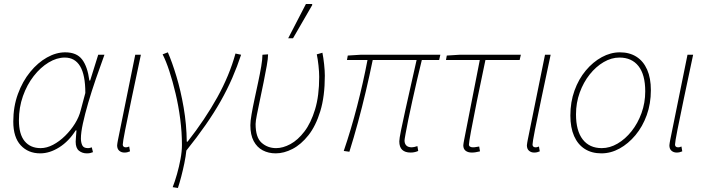

<svg xmlns="http://www.w3.org/2000/svg" viewBox="-20 -750 3522 954"><path d="M180 12Q120 12 83 -28Q46 -68 46 -146Q46 -220 69 -283Q92 -346 130 -392.5Q168 -439 213.5 -464.5Q259 -490 304 -490Q361 -490 388 -454.5Q415 -419 424 -350H428L468 -478H499Q477 -418 456 -357Q435 -296 418.5 -239.5Q402 -183 392 -137Q382 -91 382 -62Q382 -43 388.5 -28.5Q395 -14 417 -14Q423 -14 428 -15.5Q433 -17 436 -18L442 6Q434 9 428 10.5Q422 12 411 12Q389 12 372.5 -1Q356 -14 356 -46Q356 -55 357.5 -70.5Q359 -86 360 -102H356Q322 -48 274.5 -18Q227 12 180 12ZM182 -14Q212 -14 243.5 -30.5Q275 -47 303.5 -75Q332 -103 352.5 -136Q373 -169 381 -202L404 -288Q404 -378 378 -421Q352 -464 302 -464Q262 -464 221.5 -439.5Q181 -415 147.5 -372Q114 -329 94 -272.5Q74 -216 74 -152Q74 -83 102.5 -48.5Q131 -14 182 -14Z M598 8Q583 8 572.5 -1Q562 -10 562 -28Q562 -33 563.5 -40Q565 -47 566 -54L652 -478H680Q655 -360 634.5 -263Q614 -166 602 -104.5Q590 -43 590 -32Q590 -25 594 -21.5Q598 -18 605 -18Q608 -18 611.5 -18.5Q615 -19 622 -22L626 2Q619 5 612.5 6.5Q606 8 598 8Z M838 180Q849 152 859.5 115Q870 78 877 40Q884 2 884 -30Q884 -93 875.5 -158.5Q867 -224 852.5 -285Q838 -346 821.5 -396.5Q805 -447 788 -480L814 -490Q835 -442 856.5 -371Q878 -300 892.5 -216Q907 -132 908 -46H912Q999 -157 1059.5 -266Q1120 -375 1150 -484L1178 -478Q1159 -420 1134 -362.5Q1109 -305 1076.5 -247.5Q1044 -190 1001.5 -129Q959 -68 906 -2Q903 27 896 61Q889 95 880.5 127.5Q872 160 864 184Z M1350 12Q1314 12 1285.5 -3Q1257 -18 1240.5 -49Q1224 -80 1224 -128Q1224 -148 1230 -182.5Q1236 -217 1245 -259Q1254 -301 1263 -343Q1272 -385 1278 -420.5Q1284 -456 1284 -478L1312 -480Q1312 -460 1305.5 -423.5Q1299 -387 1290 -342.5Q1281 -298 1272 -255.5Q1263 -213 1256.5 -180Q1250 -147 1250 -134Q1250 -67 1280 -40.5Q1310 -14 1352 -14Q1386 -14 1423 -34Q1460 -54 1492.5 -96.5Q1525 -139 1545.5 -206.5Q1566 -274 1566 -368Q1566 -392 1562.5 -424.5Q1559 -457 1554 -480L1582 -488Q1587 -463 1590.5 -430.5Q1594 -398 1594 -374Q1594 -271 1571.5 -197.5Q1549 -124 1512.5 -78Q1476 -32 1433.5 -10Q1391 12 1350 12ZM1412 -560 1500 -730H1530L1532 -726L1436 -560Z M2020 8Q1993 8 1978.5 -5.5Q1964 -19 1964 -48Q1964 -60 1972.5 -102.5Q1981 -145 1994.5 -205Q2008 -265 2022.5 -330Q2037 -395 2050 -452H1832Q1816 -374 1797.5 -295.5Q1779 -217 1758.5 -141.5Q1738 -66 1716 4L1688 0Q1724 -105 1754.5 -223Q1785 -341 1806 -452H1704L1708 -474L1772 -478H2168L2162 -452H2076Q2064 -405 2052 -352Q2040 -299 2028.5 -248Q2017 -197 2008.5 -154.5Q2000 -112 1995 -84.5Q1990 -57 1990 -52Q1990 -36 1999 -27Q2008 -18 2026 -18Q2031 -18 2038 -19.5Q2045 -21 2054 -24L2058 0Q2052 3 2042 5.5Q2032 8 2020 8Z M2324 8Q2305 8 2293.5 -1Q2282 -10 2282 -28Q2282 -33 2283.5 -40Q2285 -47 2286 -54L2364 -452H2196L2200 -474L2264 -478H2568L2562 -452H2392Q2368 -339 2349.5 -247.5Q2331 -156 2320.5 -99Q2310 -42 2310 -32Q2310 -25 2315.5 -21.5Q2321 -18 2330 -18Q2338 -18 2345.5 -19.5Q2353 -21 2361 -22L2365 2Q2351 5 2343 6.5Q2335 8 2324 8Z M2634 8Q2619 8 2608.5 -1Q2598 -10 2598 -28Q2598 -33 2599.5 -40Q2601 -47 2602 -54L2688 -478H2716Q2691 -360 2670.5 -263Q2650 -166 2638 -104.5Q2626 -43 2626 -32Q2626 -25 2630 -21.5Q2634 -18 2641 -18Q2644 -18 2647.5 -18.5Q2651 -19 2658 -22L2662 2Q2655 5 2648.5 6.5Q2642 8 2634 8Z M2968 12Q2920 12 2885.5 -10Q2851 -32 2832.5 -74Q2814 -116 2814 -176Q2814 -243 2834.5 -300Q2855 -357 2890.5 -399.5Q2926 -442 2970 -466Q3014 -490 3060 -490Q3108 -490 3142.5 -468Q3177 -446 3195.5 -404Q3214 -362 3214 -302Q3214 -235 3193.5 -178Q3173 -121 3137.5 -78.5Q3102 -36 3058.5 -12Q3015 12 2968 12ZM2970 -14Q3010 -14 3048.5 -36.5Q3087 -59 3118 -98Q3149 -137 3167.5 -188Q3186 -239 3186 -296Q3186 -379 3152.5 -421.5Q3119 -464 3058 -464Q3018 -464 2979.5 -441.5Q2941 -419 2910 -380Q2879 -341 2860.5 -290Q2842 -239 2842 -182Q2842 -100 2875.5 -57Q2909 -14 2970 -14Z M3342 8Q3327 8 3316.5 -1Q3306 -10 3306 -28Q3306 -33 3307.5 -40Q3309 -47 3310 -54L3396 -478H3424Q3399 -360 3378.5 -263Q3358 -166 3346 -104.5Q3334 -43 3334 -32Q3334 -25 3338 -21.5Q3342 -18 3349 -18Q3352 -18 3355.5 -18.5Q3359 -19 3366 -22L3370 2Q3363 5 3356.5 6.5Q3350 8 3342 8Z"/></svg>

Font: Source Sans 3 VF
Style: Italic
Weight: 200
Italic angle: -11°
Designer: Paul D. Hunt
Foundry: Adobe Systems Incorporated
Version: Version 3.042;hotconv 1.0.118;makeotfexe 2.5.65603